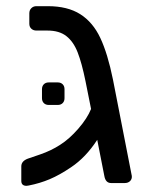

<svg xmlns="http://www.w3.org/2000/svg" viewBox="-20 -593 484 622"><path d="M49 0ZM384 0H340Q322 0 318 -23L295 -140Q258 -83 210 -51Q173 -26 141 -12.5Q109 1 73 8L66 9Q49 9 49 -7V-54Q49 -71 70 -79Q73 -80 109.5 -92.5Q146 -105 175 -124Q205 -143 234 -176.5Q263 -210 275 -240L257 -330Q245 -389 231.5 -423.5Q218 -458 195 -476Q172 -494 134 -494H98Q88 -494 81.5 -500Q75 -506 75 -516V-550Q75 -560 81.5 -566.5Q88 -573 98 -573H135Q199 -573 240 -547Q281 -521 305 -470Q329 -419 346 -335L407 -23Q408 -13 401.5 -6.5Q395 0 384 0ZM116 -275V-304Q116 -314 122 -320Q128 -326 138 -326H167Q177 -326 183 -320Q189 -314 189 -304V-275Q189 -265 183 -259Q177 -253 167 -253H138Q128 -253 122 -259Q116 -265 116 -275Z"/></svg>

Font: Hezaedrus
Style: Regular
Weight: 400
Designer: Hubert & Fischer
Foundry: Hubert & Fischer
Version: Version 1.10;September 3, 2019;FontCreator 11.5.0.2425 64-bi